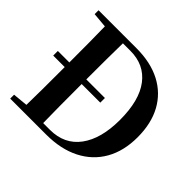

<svg xmlns="http://www.w3.org/2000/svg" viewBox="-175 -940 1138 1138"><g transform="rotate(45 394.5 -370.5)"><path d="M439.6 -360.6H45.1V-399.4H439.6ZM45.1 0V-32.6L198.2 -47.3H212.6V0ZM138.6 0Q140.6 -85.2 141 -173.4Q141.4 -261.6 141.4 -359.2V-390.3Q141.4 -480 141 -567.1Q140.6 -654.1 138.6 -740.5H286.3Q284.6 -655.6 284.1 -568.2Q283.6 -480.8 283.6 -390.3V-359.2Q283.6 -263 284.1 -174.8Q284.6 -86.6 286.3 0ZM212.6 0V-35.6H342.2Q463.6 -35.6 529.1 -124.5Q594.7 -213.4 594.7 -370.5Q594.7 -533.7 529.9 -618.9Q465.1 -704.1 348.4 -704.1H212.6V-740.5H362.6Q482.1 -740.5 566.7 -696.3Q651.3 -652.1 696.4 -569.7Q741.4 -487.2 741.4 -371.9Q741.4 -256.6 694 -173.4Q646.6 -90.2 558 -45.1Q469.4 0 346.4 0ZM45.1 -707.9V-740.5H212.6V-694.2H198.2Z"/></g></svg>

Font: Noto Serif TC
Style: Regular
Weight: 200
Designer: Ryoko NISHIZUKA 西塚涼子 (kana & ideographs); Frank Grießhammer (Latin, Greek & Cyrillic); Wenlong ZHANG 张文龙 (bopomofo); San
Foundry: Adobe
Version: Version 2.001;hotconv 1.1.0;makeotfexe 2.6.0